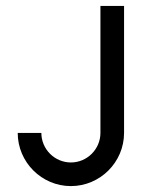

<svg xmlns="http://www.w3.org/2000/svg" viewBox="-20 -620 520 650"><path d="M320 -170C320 -115 275 -70 220 -70C165 -70 120 -115 120 -170H40C40 -71 121 10 220 10C319 10 400 -71 400 -170V-600H320Z"/></svg>

Font: Gauge
Style: Regular
Weight: 400
Designer: Daniel Pimley
Foundry: Daniel Pimley
Version: Version 1.004;PS 001.001;hotconv 1.0.56